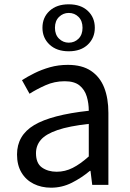

<svg xmlns="http://www.w3.org/2000/svg" viewBox="-20 -858 603 891"><path d="M217 13Q172 13 136 -5Q100 -23 79.5 -57.5Q59 -92 59 -141Q59 -230 138.5 -277.5Q218 -325 392 -344Q392 -379 382.5 -410.5Q373 -442 349 -461.5Q325 -481 280 -481Q233 -481 191.5 -462.5Q150 -444 117 -423L82 -486Q107 -502 140 -518.5Q173 -535 212 -546Q251 -557 295 -557Q361 -557 402.5 -529Q444 -501 463.5 -451.5Q483 -402 483 -334V0H408L400 -65H397Q359 -33 313.5 -10Q268 13 217 13ZM243 -61Q282 -61 317.5 -79Q353 -97 392 -132V-283Q301 -273 247 -254.5Q193 -236 170 -209.5Q147 -183 147 -147Q147 -100 175 -80.5Q203 -61 243 -61ZM299 -620Q243 -620 210 -651Q177 -682 177 -729Q177 -777 210 -807.5Q243 -838 299 -838Q355 -838 387.5 -807.5Q420 -777 420 -729Q420 -682 387.5 -651Q355 -620 299 -620ZM299 -660Q326 -660 344.5 -678.5Q363 -697 363 -729Q363 -761 344.5 -779.5Q326 -798 299 -798Q273 -798 254 -779.5Q235 -761 235 -729Q235 -697 254 -678.5Q273 -660 299 -660Z"/></svg>

Font: Noto Sans KR Thin
Style: Regular
Weight: 400
Version: Version 2.004-H2;hotconv 1.0.118;makeotfexe 2.5.65603